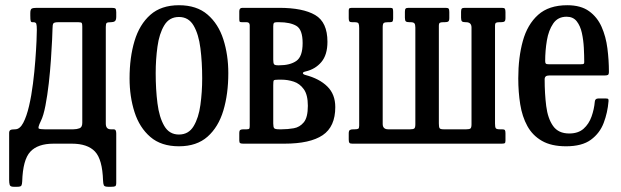

<svg xmlns="http://www.w3.org/2000/svg" viewBox="-20 -550 2376 735"><path d="M385 -447V-77Q385 -55 404 -55H414Q421 -55 423 -50.5Q425 -46 425 -39V149.5Q425 160.5 421.2 162.8Q417.5 165 406 165H394Q380 165 377.5 159.2Q375 153.5 374.5 141.5Q372 60 343.5 30Q315 0 255 0H185Q124.5 0 96 30.8Q67.5 61.5 65 144.5Q64.5 156 61.8 160.5Q59 165 46 165H32Q19.5 165 17.2 157.8Q15 150.5 15 139.5V-41Q15 -49 19.5 -52Q24 -55 38 -55Q56 -55 69 -79.8Q82 -104.5 91.2 -144.2Q100.5 -184 106.2 -229.8Q112 -275.5 115.2 -318.8Q118.5 -362 119.8 -393.5Q121 -425 121 -435.5Q121 -452.5 119 -458.8Q117 -465 107.5 -465H103.5Q99 -465 97.5 -469.5Q96 -474 96 -490V-500Q96 -514.5 101.8 -517.2Q107.5 -520 121 -520H407Q418.5 -520 421.8 -517.2Q425 -514.5 425 -503V-486Q425 -473 419.8 -469Q414.5 -465 405 -465H404Q392 -465 388.5 -462.2Q385 -459.5 385 -447ZM203.5 -465Q187.5 -465 184.2 -460.2Q181 -455.5 181 -439Q181 -430.5 179.5 -398.5Q178 -366.5 175 -322.2Q172 -278 166.8 -231.5Q161.5 -185 154 -146Q146.5 -107 136.5 -87Q123.5 -60.5 128.8 -57.8Q134 -55 150.5 -55H261Q274 -55 284.5 -59Q295 -63 295 -80V-448Q295 -458 293.2 -461.5Q291.5 -465 280 -465Z M476 -250Q476 -330 495 -393.2Q514 -456.5 555.5 -493.2Q597 -530 665 -530Q733 -530 774.5 -494.2Q816 -458.5 835 -399.2Q854 -340 854 -270Q854 -190 835 -126.8Q816 -63.5 774.5 -26.8Q733 10 665 10Q597 10 555.5 -25.8Q514 -61.5 495 -120.8Q476 -180 476 -250ZM576 -270Q576 -208 582.8 -154.5Q589.5 -101 608.8 -68Q628 -35 665 -35Q702 -35 721.2 -67Q740.5 -99 747.2 -148.5Q754 -198 754 -250Q754 -312 747.2 -365.5Q740.5 -419 721.2 -452Q702 -485 665 -485Q628 -485 608.8 -453Q589.5 -421 582.8 -371.5Q576 -322 576 -270Z M924 -465H906.5Q899 -465 897.5 -467.2Q896 -469.5 896 -477V-507Q896 -520 908 -520H1048.5Q1139.5 -520 1186.5 -492.5Q1233.5 -465 1233.5 -390Q1233.5 -340 1210.2 -312.5Q1187 -285 1150 -276.5Q1139 -274 1139.5 -269.8Q1140 -265.5 1149 -263Q1202.5 -249 1233 -219Q1263.5 -189 1263.5 -140Q1263.5 -65 1215.2 -32.5Q1167 0 1068.5 0H911.5Q903 0 899.5 -2Q896 -4 896 -12V-40Q896 -50 899.8 -52.5Q903.5 -55 912.5 -55H924.5Q933 -55 934.5 -58Q936 -61 936 -69V-453Q936 -465 924 -465ZM1026 -449V-322Q1026 -308.5 1029 -304.2Q1032 -300 1045 -300H1048.5Q1090.5 -300 1114.5 -316.8Q1138.5 -333.5 1138.5 -385Q1138.5 -437 1114.5 -451Q1090.5 -465 1048.5 -465H1040Q1031 -465 1028.5 -461.8Q1026 -458.5 1026 -449ZM1026 -224V-77.5Q1026 -63 1029.8 -59Q1033.5 -55 1049 -55H1058.5Q1081.5 -55 1104.5 -59Q1127.5 -63 1143 -81.8Q1158.5 -100.5 1158.5 -145Q1158.5 -187 1143 -208.5Q1127.5 -230 1104.5 -237.5Q1081.5 -245 1058.5 -245H1045Q1030 -245 1028 -242Q1026 -239 1026 -224Z M1570 -444.5Q1570 -456 1566.5 -460.5Q1563 -465 1551.5 -465H1547.5Q1537.5 -465 1533.8 -468Q1530 -471 1530 -482V-505Q1530 -514 1532.8 -517Q1535.5 -520 1544 -520H1686Q1695 -520 1697.5 -516.8Q1700 -513.5 1700 -504V-481Q1700 -470.5 1696 -467.8Q1692 -465 1682 -465H1677Q1667.5 -465 1663.8 -462.8Q1660 -460.5 1660 -451V-77.5Q1660 -64.5 1662.5 -59.8Q1665 -55 1678 -55H1765Q1777 -55 1781 -58.2Q1785 -61.5 1785 -74.5V-444.5Q1785 -465 1764 -465H1762.5Q1752.5 -465 1748.8 -468Q1745 -471 1745 -482V-505Q1745 -514 1747.8 -517Q1750.5 -520 1759 -520H1901Q1910 -520 1912.5 -516.8Q1915 -513.5 1915 -504V-481Q1915 -470.5 1911 -467.8Q1907 -465 1897 -465H1892Q1882.5 -465 1878.8 -462.8Q1875 -460.5 1875 -451V-77.5Q1875 -64.5 1877.5 -59.8Q1880 -55 1893 -55H1902Q1910.5 -55 1912.8 -51.8Q1915 -48.5 1915 -40V-11Q1915 -3 1911.5 -1.5Q1908 0 1899.5 0H1329Q1320 0 1317.5 -3.2Q1315 -6.5 1315 -16V-39Q1315 -49.5 1319.2 -52.2Q1323.5 -55 1333 -55H1338Q1348 -55 1351.5 -57.2Q1355 -59.5 1355 -69V-442.5Q1355 -455.5 1352.5 -460.2Q1350 -465 1337 -465H1328Q1320 -465 1317.5 -468.2Q1315 -471.5 1315 -480V-509Q1315 -517.5 1318.8 -518.8Q1322.5 -520 1330.5 -520H1474Q1482 -520 1483.5 -516.5Q1485 -513 1485 -504.5V-479.5Q1485 -471.5 1482.8 -468.2Q1480.5 -465 1472.5 -465H1465Q1453 -465 1449 -461.8Q1445 -458.5 1445 -445.5V-75.5Q1445 -55 1466 -55H1550Q1562 -55 1566 -58.2Q1570 -61.5 1570 -74.5Z M1964 -250Q1964 -330 1981.5 -393.2Q1999 -456.5 2040 -493.2Q2081 -530 2151.5 -530Q2203.5 -530 2235 -507.2Q2266.5 -484.5 2283 -447.2Q2299.5 -410 2305.2 -365Q2311 -320 2311 -275.5Q2311 -265.5 2307.2 -263.2Q2303.5 -261 2293 -261H2081.5Q2065 -261 2065 -246.5Q2065 -191.5 2071 -144Q2077 -96.5 2097.2 -67.8Q2117.5 -39 2159 -39Q2193.5 -39 2214 -57.2Q2234.5 -75.5 2244.5 -103.8Q2254.5 -132 2257 -161Q2258 -173 2270.5 -173H2299.5Q2307 -173 2308.5 -170.5Q2310 -168 2309.5 -162.5Q2306 -119 2291 -79.5Q2276 -40 2242 -15Q2208 10 2147 10Q2090.5 10 2054.5 -10.8Q2018.5 -31.5 1998.8 -67.5Q1979 -103.5 1971.5 -150.5Q1964 -197.5 1964 -250ZM2081 -304H2202Q2212 -304 2214.2 -305.5Q2216.5 -307 2216.5 -312Q2216.5 -337 2215 -366.8Q2213.5 -396.5 2207.5 -423.8Q2201.5 -451 2187.8 -468.5Q2174 -486 2149 -486Q2115.5 -486 2097.8 -460Q2080 -434 2073.5 -395Q2067 -356 2067 -316.5Q2067 -309 2069.5 -306.5Q2072 -304 2081 -304Z"/></svg>

Font: Besley* Condensed
Style: Regular
Weight: 400
Width: 3
Designer: Owen Earl
Foundry: indestructible type*
Version: Version 3.000; ttfautohint (v1.8.3)